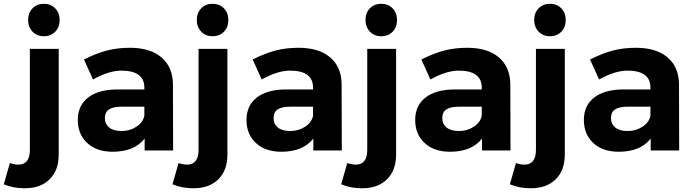

<svg xmlns="http://www.w3.org/2000/svg" viewBox="-82 -797 3676 1017"><path d="M76.2 -2V-538.1H229V22Q229 105 180.9 152.6Q132.8 200.2 48.8 200.2Q-13.2 200.2 -62 179.2L-29.8 66.9Q34.7 87.4 60.1 56.2Q76.2 36.1 76.2 -2ZM210.4 -752.9Q233.9 -729 233.9 -690.9Q233.9 -652.8 210.4 -628.9Q187 -605 150.4 -605Q113.8 -605 90.3 -629.4Q66.9 -653.8 66.9 -691.4Q66.9 -729 90.3 -752.9Q113.8 -776.9 150.4 -776.9Q187 -776.9 210.4 -752.9Z M682.6 -231.9H562Q517.1 -231.9 495.4 -217.5Q473.6 -203.1 473.6 -171.6Q473.6 -140.1 496.3 -121.6Q519 -103 562.5 -103Q606 -103 640.9 -126Q675.8 -148.9 682.6 -184.1ZM682.6 -333Q682.6 -422.9 560.5 -422.9Q495.1 -422.9 410.6 -376L362.8 -481.9Q426.8 -514.2 482.9 -529.1Q539.1 -543.9 606 -543.9Q713.9 -543.9 773.4 -492.9Q833 -441.9 834 -351.1L835 0H684.1V-63Q629.4 6.8 514.6 6.8Q429.7 6.8 379.9 -39.6Q330.1 -85.9 330.1 -161.6Q330.1 -237.3 383.5 -279.5Q437 -321.8 534.7 -323.2H682.6Z M969.7 -2V-538.1H1122.6V22Q1122.6 105 1074.5 152.6Q1026.4 200.2 942.4 200.2Q880.4 200.2 831.5 179.2L863.8 66.9Q928.2 87.4 953.6 56.2Q969.7 36.1 969.7 -2ZM1104 -752.9Q1127.4 -729 1127.4 -690.9Q1127.4 -652.8 1104 -628.9Q1080.6 -605 1043.9 -605Q1007.3 -605 983.9 -629.4Q960.4 -653.8 960.4 -691.4Q960.4 -729 983.9 -752.9Q1007.3 -776.9 1043.9 -776.9Q1080.6 -776.9 1104 -752.9Z M1576.2 -231.9H1455.6Q1410.6 -231.9 1388.9 -217.5Q1367.2 -203.1 1367.2 -171.6Q1367.2 -140.1 1389.9 -121.6Q1412.6 -103 1456.1 -103Q1499.5 -103 1534.4 -126Q1569.3 -148.9 1576.2 -184.1ZM1576.2 -333Q1576.2 -422.9 1454.1 -422.9Q1388.7 -422.9 1304.2 -376L1256.3 -481.9Q1320.3 -514.2 1376.5 -529.1Q1432.6 -543.9 1499.5 -543.9Q1607.4 -543.9 1667 -492.9Q1726.6 -441.9 1727.5 -351.1L1728.5 0H1577.6V-63Q1522.9 6.8 1408.2 6.8Q1323.2 6.8 1273.4 -39.6Q1223.6 -85.9 1223.6 -161.6Q1223.6 -237.3 1277.1 -279.5Q1330.6 -321.8 1428.2 -323.2H1576.2Z M1863.3 -2V-538.1H2016.1V22Q2016.1 105 1968 152.6Q1919.9 200.2 1835.9 200.2Q1773.9 200.2 1725.1 179.2L1757.3 66.9Q1821.8 87.4 1847.2 56.2Q1863.3 36.1 1863.3 -2ZM1997.6 -752.9Q2021 -729 2021 -690.9Q2021 -652.8 1997.6 -628.9Q1974.1 -605 1937.5 -605Q1900.9 -605 1877.4 -629.4Q1854 -653.8 1854 -691.4Q1854 -729 1877.4 -752.9Q1900.9 -776.9 1937.5 -776.9Q1974.1 -776.9 1997.6 -752.9Z M2469.7 -231.9H2349.1Q2304.2 -231.9 2282.5 -217.5Q2260.7 -203.1 2260.7 -171.6Q2260.7 -140.1 2283.4 -121.6Q2306.2 -103 2349.6 -103Q2393.1 -103 2428 -126Q2462.9 -148.9 2469.7 -184.1ZM2469.7 -333Q2469.7 -422.9 2347.7 -422.9Q2282.2 -422.9 2197.8 -376L2149.9 -481.9Q2213.9 -514.2 2270 -529.1Q2326.2 -543.9 2393.1 -543.9Q2501 -543.9 2560.5 -492.9Q2620.1 -441.9 2621.1 -351.1L2622.1 0H2471.2V-63Q2416.5 6.8 2301.8 6.8Q2216.8 6.8 2167 -39.6Q2117.2 -85.9 2117.2 -161.6Q2117.2 -237.3 2170.7 -279.5Q2224.1 -321.8 2321.8 -323.2H2469.7Z M2756.8 -2V-538.1H2909.7V22Q2909.7 105 2861.6 152.6Q2813.5 200.2 2729.5 200.2Q2667.5 200.2 2618.7 179.2L2650.9 66.9Q2715.3 87.4 2740.7 56.2Q2756.8 36.1 2756.8 -2ZM2891.1 -752.9Q2914.6 -729 2914.6 -690.9Q2914.6 -652.8 2891.1 -628.9Q2867.7 -605 2831.1 -605Q2794.4 -605 2771 -629.4Q2747.6 -653.8 2747.6 -691.4Q2747.6 -729 2771 -752.9Q2794.4 -776.9 2831.1 -776.9Q2867.7 -776.9 2891.1 -752.9Z M3363.3 -231.9H3242.7Q3197.8 -231.9 3176 -217.5Q3154.3 -203.1 3154.3 -171.6Q3154.3 -140.1 3177 -121.6Q3199.7 -103 3243.2 -103Q3286.6 -103 3321.5 -126Q3356.4 -148.9 3363.3 -184.1ZM3363.3 -333Q3363.3 -422.9 3241.2 -422.9Q3175.8 -422.9 3091.3 -376L3043.5 -481.9Q3107.4 -514.2 3163.6 -529.1Q3219.7 -543.9 3286.6 -543.9Q3394.5 -543.9 3454.1 -492.9Q3513.7 -441.9 3514.6 -351.1L3515.6 0H3364.7V-63Q3310.1 6.8 3195.3 6.8Q3110.4 6.8 3060.5 -39.6Q3010.7 -85.9 3010.7 -161.6Q3010.7 -237.3 3064.2 -279.5Q3117.7 -321.8 3215.3 -323.2H3363.3Z"/></svg>

Font: Montserrat-SemiBold
Style: Regular
Weight: 600
Designer: Julieta Ulanovsky
Foundry: Julieta Ulanovsky
Version: Version 6.001